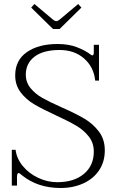

<svg xmlns="http://www.w3.org/2000/svg" viewBox="-20 -930 584 960"><path d="M136 -892 152 -910 246 -831Q256 -824 262 -824Q266 -824 277 -831L371 -910L387 -892L278 -785H245ZM92 -52Q88 -55 82 -60Q76 -65 74 -65Q65 -65 65 -46V-2H39V-181H58Q63 -138 93.5 -100.5Q124 -63 170.5 -41Q217 -19 266 -19Q350 -19 399.5 -60.5Q449 -102 449 -172Q449 -216 423.5 -248Q398 -280 360.5 -302Q323 -324 258 -354Q191 -385 151 -408.5Q111 -432 83.5 -468Q56 -504 56 -553Q56 -629 114.5 -669.5Q173 -710 268 -710Q323 -710 364.5 -694Q406 -678 432 -658Q439 -653 441 -653Q449 -653 449 -667V-706H475V-527H456Q449 -595 400.5 -637.5Q352 -680 278 -680Q196 -680 152.5 -646.5Q109 -613 109 -557Q109 -518 133 -489Q157 -460 192.5 -440Q228 -420 289 -393Q359 -362 401.5 -337Q444 -312 474 -273Q504 -234 504 -178Q504 -121 475.5 -78.5Q447 -36 396.5 -13Q346 10 283 10Q170 10 92 -52Z"/></svg>

Font: Taviraj ExtraLight
Style: Regular
Weight: 275
Designer: Katatrad Team
Foundry: CadsonDemak
Version: Version 1.001